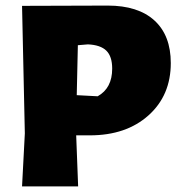

<svg xmlns="http://www.w3.org/2000/svg" viewBox="-20 -668 646 688"><path d="M366 -648Q475 -648 533.5 -594.5Q592 -541 592 -442Q592 -326 512 -254.5Q432 -183 302 -183H253L260 0H59L69 -190L59 -647ZM295 -509 259 -506 255 -327 330 -323Q382 -352 382 -422Q382 -466 361 -486.5Q340 -507 295 -509Z"/></svg>

Font: Alegreya Sans Black
Style: Regular
Weight: 900
Designer: Juan Pablo del Peral
Foundry: Huerta Tipografica
Version: Version 2.007